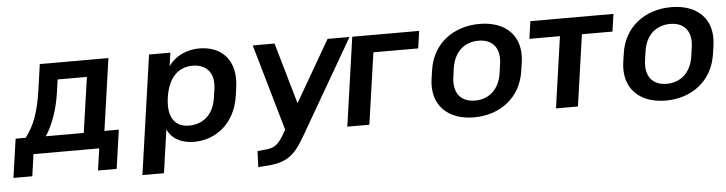

<svg xmlns="http://www.w3.org/2000/svg" viewBox="-58 -757 4389 1161"><g transform="rotate(-5 2136.5 -176.0)"><path d="M102.5 132.8 121.6 0H520.5L501.5 132.8H614.7L648.4 -102.5H561L623.5 -539.1H207L184.6 -382.8C166 -252.9 135.7 -169.9 83 -102.5H22L-11.7 132.8ZM205.1 -101.1C247.6 -163.1 280.8 -260.3 294.4 -354L306.2 -437H483.9L435.5 -101.1Z M897.5 183.6 935.1 -79.6C958.5 -22.9 1018.1 10.7 1095.7 10.7C1232.4 10.7 1347.7 -83 1370.6 -244.1L1377.9 -295.9C1400.9 -457 1312.5 -549.3 1175.8 -549.3C1097.2 -549.3 1027.3 -515.6 987.8 -457.5L999.5 -539.1H870.1L766.6 183.6ZM1075.2 -89.8C989.3 -89.8 943.4 -148.4 960.4 -270C978 -391.6 1040.5 -448.7 1126.5 -448.7C1205.6 -448.7 1260.3 -398.9 1245.6 -295.9L1237.8 -244.1C1223.1 -139.2 1154.8 -89.8 1075.2 -89.8Z M1639.2 4.4C1606.9 61.5 1583.5 89.8 1525.4 94.7L1472.7 99.6L1468.8 196.3L1517.6 193.4C1673.3 184.1 1706.5 119.6 1782.7 -13.2L2086.9 -539.1H1953.6L1738.8 -167.5L1631.8 -539.1H1499.5L1650.4 -14.6Z M2160.2 0 2222.7 -434.1H2494.6L2509.8 -539.1H2103.5L2026.4 0Z M2795.9 10.7C2954.1 10.7 3080.6 -84 3103.5 -244.1L3111.3 -295.9C3134.3 -456.1 3034.2 -549.3 2876 -549.3C2717.8 -549.3 2589.8 -456.1 2566.9 -295.9L2559.1 -244.1C2536.1 -84 2637.7 10.7 2795.9 10.7ZM2810.5 -89.8C2730.5 -89.8 2676.8 -139.2 2691.4 -244.1L2698.7 -295.9C2713.9 -400.4 2781.7 -448.7 2861.3 -448.7C2940.9 -448.7 2994.6 -399.9 2979.5 -295.9L2972.2 -244.1C2957.5 -139.6 2889.6 -89.8 2810.5 -89.8Z M3426.3 0 3488.3 -433.1H3673.8L3689 -539.1H3184.6L3169.4 -433.1H3355L3293 0Z M3959.5 10.7C4117.7 10.7 4244.1 -84 4267.1 -244.1L4274.9 -295.9C4297.9 -456.1 4197.8 -549.3 4039.6 -549.3C3881.3 -549.3 3753.4 -456.1 3730.5 -295.9L3722.7 -244.1C3699.7 -84 3801.3 10.7 3959.5 10.7ZM3974.1 -89.8C3894 -89.8 3840.3 -139.2 3855 -244.1L3862.3 -295.9C3877.4 -400.4 3945.3 -448.7 4024.9 -448.7C4104.5 -448.7 4158.2 -399.9 4143.1 -295.9L4135.7 -244.1C4121.1 -139.6 4053.2 -89.8 3974.1 -89.8Z"/></g></svg>

Font: Winston SemiBold
Style: Italic
Weight: 600
Italic angle: -8.13011°
Designer: Vernon Adams, Kim Jin-seong, David Berlow, Cristiano Sobral
Foundry: The Winston Project Authors
Version: Version 3.004